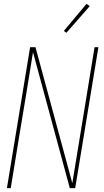

<svg xmlns="http://www.w3.org/2000/svg" viewBox="-20 -981 540 1001"><path d="M16 0 137 -735H165L357 -26Q374 -130 391 -233.5Q408 -337 425 -441L473 -735H493L372 0H344L152 -709Q135 -605 118.5 -501.5Q102 -398 84 -294L36 0ZM326 -810 313 -820 431 -961 448 -949Z"/></svg>

Font: Iosevka Thin
Style: Italic
Weight: 100
Italic angle: -9°
Monospace: yes
Designer: Belleve Invis
Foundry: Belleve Invis
Version: Version 32.5.0; ttfautohint (v1.8.4)